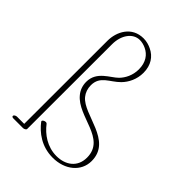

<svg xmlns="http://www.w3.org/2000/svg" viewBox="-200 -776 885 885"><g transform="rotate(45 242.5 -334.0)"><path d="M440.9 -107.4C440.9 -241.7 263.2 -230 210.4 -294.9C197.8 -310.5 190.9 -329.6 190.9 -352.1C190.9 -412.6 242.7 -423.3 280.3 -461.4C304.2 -485.8 322.3 -521.5 322.3 -564C322.3 -613.3 298.8 -647 262.7 -664.1C247.6 -671.4 230 -676.8 210.4 -676.8C133.3 -676.8 100.1 -609.4 100.1 -551.3L99.6 -8.8H53.2C46.4 -8.8 36.6 -4.4 36.6 2.4C36.6 6.3 40.5 8.8 46.4 8.8H109.4C116.2 8.8 126 3.9 126 -2L126.5 -555.2C126.5 -613.3 158.2 -659.2 203.6 -659.2C216.3 -659.2 231 -655.8 244.1 -649.4C274.4 -635.3 295.9 -606.4 295.9 -560.1C295.9 -520.5 278.8 -488.8 258.8 -468.3C231 -439.9 164.6 -416.5 164.6 -348.1C164.6 -323.7 172.4 -301.8 187 -284.2C250.5 -205.6 414.6 -228 414.6 -103.5C414.6 -41.5 368.2 -8.8 309.6 -8.8C249.5 -8.8 202.1 -43 172.4 -82C170.5 -84.5 167.5 -85.5 164.1 -85.5C156.3 -85.5 146.8 -80.1 146.8 -74.5C146.8 -73.4 147.1 -72.4 147.9 -71.3C178.7 -31.2 229 8.8 302.7 8.8C382.3 8.8 440.9 -39.6 440.9 -107.4Z"/></g></svg>

Font: WireWyrm
Style: Light
Weight: 200
Version: Version 001.000